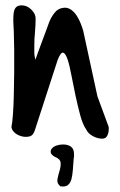

<svg xmlns="http://www.w3.org/2000/svg" viewBox="-20 -515 444 713"><path d="M300.8 -33.2Q287.1 -52.7 277.8 -87.4Q268.6 -122.1 260.3 -160.6Q252 -199.2 245.1 -235.8Q238.3 -272.5 231 -294.4Q223.6 -316.4 214.8 -319.3Q206.1 -322.3 194.3 -293L109.4 -31.2Q104.5 -17.6 97.7 -12.2Q90.8 -6.8 75.2 -6.8Q67.4 -6.8 58.6 -9.3Q49.8 -11.7 42 -16.6Q34.2 -21.5 28.8 -28.3Q23.4 -35.2 22.5 -43.9Q25.4 -55.7 27.8 -86.9Q30.3 -118.2 31.2 -159.2Q32.2 -200.2 32.7 -245.6Q33.2 -291 32.7 -330.6Q32.2 -370.1 31.2 -398.9Q30.3 -427.7 29.3 -436.5Q29.3 -446.3 29.8 -456.5Q30.3 -466.8 32.7 -475.6Q35.2 -484.4 41.5 -489.7Q47.9 -495.1 61.5 -495.1Q80.1 -495.1 96.2 -479.5Q112.3 -463.9 112.3 -446.3Q112.3 -420.9 109.9 -396Q107.4 -371.1 107.4 -345.7Q107.4 -330.1 107.4 -319.3Q107.4 -308.6 111.3 -293Q114.3 -300.8 121.1 -320.3Q127.9 -339.8 136.2 -361.3Q144.5 -382.8 151.4 -401.9Q158.2 -420.9 161.1 -428.7Q168 -448.2 181.6 -466.3Q195.3 -484.4 217.8 -486.3Q232.4 -487.3 244.6 -478.5Q256.8 -469.7 265.6 -455.6Q274.4 -441.4 280.3 -426.3Q286.1 -411.1 289.1 -400.4L341.8 -157.2L382.8 -45.9Q383.8 -44.9 383.8 -40.5Q383.8 -36.1 383.8 -34.2Q383.8 -22.5 378.4 -11.2Q373 0 359.4 0Q342.8 0 325.2 -9.3Q307.6 -18.6 300.8 -33.2ZM204.1 176.8Q190.4 166 193.4 150.4Q196.3 134.8 201.2 119.1Q206.1 103.5 205.1 89.4Q204.1 75.2 183.6 67.4Q169.9 59.6 168.5 51.3Q167 43 172.9 36.1Q178.7 29.3 189.9 25.4Q201.2 21.5 213.9 21.5Q232.4 21.5 243.7 29.8Q254.9 38.1 254.9 57.6Q254.9 60.5 254.9 65.4Q254.9 70.3 253.9 71.3Q252 95.7 250.5 116.2Q249 136.7 245.1 150.9Q241.2 165 231.9 172.4Q222.7 179.7 204.1 176.8Z"/></svg>

Font: Covered By Your Grace
Style: Regular
Weight: 400
Designer: Kimberly Geswein
Foundry: Kimberly Geswein
Version: Version 1.0